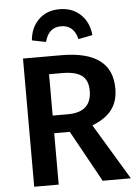

<svg xmlns="http://www.w3.org/2000/svg" viewBox="-61 -985 734 1031"><g transform="rotate(-5 305.5 -469.0)"><path d="M299 -846Q232 -846 212 -769L137 -784Q143 -853 186.5 -895.5Q230 -938 299 -938Q368 -938 412.5 -895.5Q457 -853 463 -784L387 -769Q368 -846 299 -846ZM450 0 297 -277H213V0H81V-691H287Q561 -691 561 -488Q561 -419 527 -374Q493 -329 421 -301L602 0ZM213 -595V-372H295Q423 -372 423 -488Q423 -544 389.5 -569.5Q356 -595 284 -595Z"/></g></svg>

Font: FiraGO Medium
Style: Regular
Weight: 500
Designer: bBox Type
Foundry: bBox Type GmbH
Version: Version 1.001;PS 001.001;hotconv 1.0.88;makeotf.lib2.5.64775